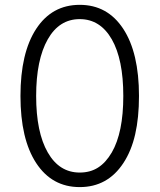

<svg xmlns="http://www.w3.org/2000/svg" viewBox="-20 -757 654 787"><path d="M63.9 -363.6Q63.9 -540.1 128.2 -638.5Q192.8 -737.2 306.8 -737.2Q420.8 -737.2 485.4 -638.5Q549.7 -540.1 549.7 -363.6Q549.7 -274.5 534.1 -206.5Q518.5 -138.5 485.8 -88.8Q421.2 9.9 306.8 9.9Q192.8 9.9 128.2 -88.8Q63.9 -187.1 63.9 -363.6ZM128.2 -363.6Q128.2 -214.8 175.8 -132.1Q223 -49.7 306.8 -49.7Q349.8 -49.7 381.7 -70Q413.7 -90.2 438.2 -132.1Q485.4 -213.4 485.4 -363.6Q485.4 -513.5 438.2 -595.9Q390.6 -678.6 306.8 -678.6Q222.7 -678.6 175.8 -595.9Q128.2 -512.1 128.2 -363.6Z"/></svg>

Font: Inter P Light
Style: Regular
Weight: 300
Designer: Rasmus Andersson
Foundry: rsms
Version: Version 3.018;git-588b23468